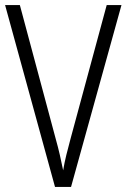

<svg xmlns="http://www.w3.org/2000/svg" viewBox="-20 -734 497 754"><path d="M457 -714 259 0H196L0 -714H58L199 -188Q208 -156 215 -125.5Q222 -95 228 -65Q233 -95 240.5 -125.5Q248 -156 257 -189L399 -714Z"/></svg>

Font: Noto Sans Sinhala UI Condensed Light
Style: Regular
Weight: 300
Width: 3
Designer: Jelle Bosma - Monotype Design Team
Foundry: Monotype Imaging Inc.
Version: Version 2.006; ttfautohint (v1.8.4.7-5d5b)